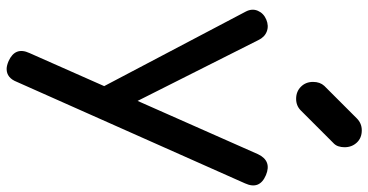

<svg xmlns="http://www.w3.org/2000/svg" viewBox="-286 -585 1111 579"><g transform="rotate(90 269.5 -295.5)"><path d="M188 240Q178 240 164 234Q120 214 140 171L445 -518Q465 -560 508 -542Q553 -523 533 -479L227 209Q215 240 188 240ZM306 -22Q287 -14 270.5 -20.5Q254 -27 244 -46L15 -481Q5 -500 12.5 -517.5Q20 -535 39 -543Q58 -551 75 -544.5Q92 -538 101 -519L320 -84Q330 -65 327.5 -47.5Q325 -30 306 -22ZM278 -633Q256 -633 241.5 -647.5Q227 -662 227 -684Q227 -705 239 -718L337 -816Q352 -831 373 -831Q396 -831 410 -816Q424 -801 424 -779Q424 -769 421 -760Q418 -751 410 -744L313 -647Q299 -633 278 -633Z"/></g></svg>

Font: Comfortaa
Style: Bold
Weight: 700
Designer: Johan Aakerlund
Foundry: Johan Aakerlund
Version: Version 3.104; ttfautohint (v1.8.1.43-b0c9)